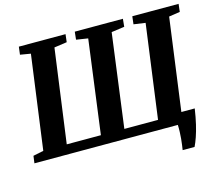

<svg xmlns="http://www.w3.org/2000/svg" viewBox="-122 -901 1396 1222"><g transform="rotate(-15 576.0 -290.0)"><path d="M935.5 163Q938 147 940.5 129Q943 111 944.8 91Q946.5 71 947.5 48.2Q948.5 25.5 947.5 0L911 -73.5H1078.5Q1070 -16.5 1059.5 27.8Q1049 72 1037.5 105.2Q1026 138.5 1014 163ZM2.5 0 9 -48 77.5 -62 161.5 -680 92.5 -691.5 99 -743H406.5L400.5 -691.5L316.5 -679.5L232.5 -63.5H457.5L539 -679.5L462 -691.5L467.5 -743H784.5L779.5 -691.5L693.5 -679.5L612 -63.5H834L917.5 -680.5L840.5 -691.5L846.5 -743H1151.5L1145.5 -691.5L1072.5 -680.5L989 -63L1065.5 -48L1060 0Z"/></g></svg>

Font: Merriweather 20pt ExtraBold
Style: Italic
Weight: 800
Italic angle: -7.8°
Version: Version 2.101